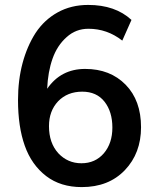

<svg xmlns="http://www.w3.org/2000/svg" viewBox="-20 -744 653 775"><path d="M308.6 -85Q364.7 -85 399.4 -125.5Q433.6 -166 433.6 -229Q433.6 -293 401.9 -333.5Q370.1 -374 312 -374Q252 -374 214.4 -335Q177.7 -295.9 177.7 -234.9Q177.7 -167 215.3 -125.5Q253.4 -85 308.6 -85ZM310.1 11.2Q224.6 11.2 166.5 -33.2Q107.4 -78.6 80.1 -155.5Q52.7 -232.4 52.7 -339.8Q52.7 -420.4 71 -489Q89.4 -557.6 123.5 -610.8Q158.7 -664.1 212.9 -694.1Q267.1 -724.1 335.9 -724.1Q445.3 -724.1 510.7 -663.6L473.6 -580.1Q412.6 -627.9 336.9 -627.9Q286.1 -627.9 249 -594.2Q210.9 -560.5 192.1 -507.3Q173.3 -454.1 170.4 -385.7Q225.6 -465.8 323.7 -465.8Q424.8 -465.8 487.3 -401.9Q549.3 -338.4 549.3 -230.5Q549.3 -125.5 483.9 -57.1Q418.5 11.2 310.1 11.2Z"/></svg>

Font: Ride Light
Style: Bold
Weight: 600
Version: Version 3.000